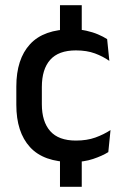

<svg xmlns="http://www.w3.org/2000/svg" viewBox="-20 -614 476 741"><path d="M295.5 -594V-463H211.5V-594ZM295.5 -39V107H211.5V-39ZM257.5 11.5Q148.5 11.5 95.8 -46.2Q43 -104 43 -209.5V-280Q43 -386 96 -443.5Q149 -501 257.5 -501Q287.5 -501 312.8 -495.5Q338 -490 358.5 -481.2Q379 -472.5 393.5 -463L402 -379Q378 -396 346.5 -407.8Q315 -419.5 273 -419.5Q206 -419.5 173.8 -383.2Q141.5 -347 141.5 -278V-212Q141.5 -144.5 173.8 -108Q206 -71.5 273 -71.5Q315.5 -71.5 348 -83.2Q380.5 -95 406.5 -112L398 -27Q375 -12.5 339.2 -0.5Q303.5 11.5 257.5 11.5Z"/></svg>

Font: Anek Malayalam Medium Medium
Style: Regular
Weight: 500
Version: Version 1.003